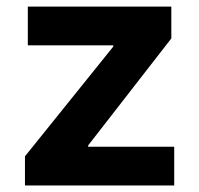

<svg xmlns="http://www.w3.org/2000/svg" viewBox="-20 -566 608 586"><path d="M56.2 -88.9 325.7 -423.8V-427.7H64.9V-545.9H502.9V-448.7L249 -122.1V-118.2H511.7V0H56.2Z"/></svg>

Font: Inter RS Variable
Style: Regular
Weight: 400
Designer: Rasmus Andersson (customised by Maria Ramos and Noel Pretorius)
Foundry: rsms
Version: Version 3.001;Glyphs 3.2.3 (3260)